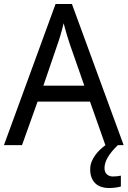

<svg xmlns="http://www.w3.org/2000/svg" viewBox="-20 -737 648 975"><path d="M515.1 0 437 -221.2H170.9L91.8 0H0L262.2 -716.8H345.2L607.9 0ZM408.2 -301.8 335.9 -508.8Q333 -517.6 328.9 -530.3Q324.7 -543 320.3 -557.6Q315.9 -572.3 311.5 -588.1Q307.1 -604 303.2 -619.1Q299.8 -604 295.4 -587.9Q291 -571.8 286.6 -556.9Q282.2 -542 278.1 -529.5Q273.9 -517.1 271 -508.8L200.2 -301.8ZM510.7 116.2Q510.7 138.2 523.4 148.7Q536.1 159.2 552.7 159.2Q564.9 159.2 575.9 158Q586.9 156.7 593.8 154.8V210Q581.1 213.9 565.4 215.8Q549.8 217.8 535.6 217.8Q486.8 217.8 462.4 192.4Q438 167 438 123Q438 102.5 445.3 84.2Q452.6 65.9 464.1 50.3Q475.6 34.7 489.3 22Q502.9 9.3 515.6 0H578.6Q510.7 64.9 510.7 116.2Z"/></svg>

Font: Droid Sans
Style: Regular
Weight: 400
Foundry: Ascender Corporation
Version: Version 1.00 build 114